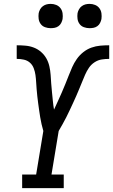

<svg xmlns="http://www.w3.org/2000/svg" viewBox="-20 -968 582 988"><path d="M94 0V-70H166L203 -294Q198 -311 194 -328.5Q190 -346 187 -364Q184 -382 181.5 -400Q179 -418 176.5 -436Q174 -454 172 -472.5Q170 -491 168.5 -509Q167 -527 166 -545.5Q165 -564 162.5 -582Q160 -600 153.5 -617Q147 -634 134 -645.5Q121 -657 103 -661Q85 -665 66 -665V-735Q89 -735 111.5 -733Q134 -731 154.5 -723Q175 -715 191.5 -700.5Q208 -686 218.5 -667.5Q229 -649 234 -627Q239 -605 240.5 -583Q242 -561 243.5 -538.5Q245 -516 247.5 -493.5Q250 -471 252 -448.5Q254 -426 258 -404Q268 -426 278 -447.5Q288 -469 297.5 -491Q307 -513 316 -535Q325 -557 333.5 -579Q342 -601 351.5 -622.5Q361 -644 375 -664Q389 -684 408.5 -699.5Q428 -715 450.5 -723Q473 -731 496 -733Q519 -735 542 -735V-665Q523 -665 503.5 -662Q484 -659 466.5 -647.5Q449 -636 437.5 -619Q426 -602 418 -583.5Q410 -565 402.5 -546.5Q395 -528 387.5 -510Q380 -492 372 -473.5Q364 -455 355.5 -437Q347 -419 338.5 -400.5Q330 -382 321 -364.5Q312 -347 302 -329Q292 -311 282 -294L245 -70H308V0ZM441 -823Q426 -823 412 -828Q398 -833 389.5 -844.5Q381 -856 379 -870.5Q377 -885 379 -900Q381 -910 386.5 -920Q392 -930 401 -936.5Q410 -943 420 -945.5Q430 -948 441 -948Q456 -948 469.5 -942.5Q483 -937 491.5 -925.5Q500 -914 502 -899.5Q504 -885 502 -870Q500 -860 495 -850Q490 -840 481 -833.5Q472 -827 461.5 -825Q451 -823 441 -823ZM241 -823Q226 -823 212 -828Q198 -833 189.5 -844.5Q181 -856 179 -870.5Q177 -885 179 -900Q181 -910 186.5 -920Q192 -930 201 -936.5Q210 -943 220 -945.5Q230 -948 241 -948Q256 -948 269.5 -942.5Q283 -937 291.5 -925.5Q300 -914 302 -899.5Q304 -885 302 -870Q300 -860 295 -850Q290 -840 281 -833.5Q272 -827 261.5 -825Q251 -823 241 -823Z"/></svg>

Font: Iosevka Gothic
Style: Italic
Weight: 400
Italic angle: -9°
Monospace: yes
Designer: Belleve Invis
Foundry: Belleve Invis
Version: Version 15.5.1; ttfautohint (v1.8.4)